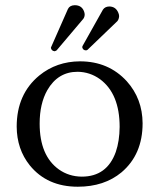

<svg xmlns="http://www.w3.org/2000/svg" viewBox="-20 -705 610 735"><path d="M436 -643.1Q435.1 -630.9 429.2 -624L314.9 -514.2Q312 -512.2 309.1 -512.2Q298.8 -512.2 295.4 -522Q294.9 -523.9 294.9 -524.9Q295.4 -527.8 295.9 -528.8L374 -668Q381.8 -679.7 397.9 -680.2Q423.3 -680.2 433.1 -655.8Q436 -648.9 436 -643.1ZM304.2 -648.9Q303.7 -639.2 298.8 -632.8L196.8 -512.2Q192.9 -509.8 189 -508.8Q176.8 -510.3 174.8 -522Q175.3 -524.4 175.8 -524.9L240.2 -670.9Q247.1 -684.6 266.1 -685.1Q293 -685.1 301.8 -661.1Q304.2 -654.8 304.2 -648.9ZM276.9 -430.2Q201.7 -430.2 161.1 -359.9Q131.8 -308.1 131.8 -231.9Q131.8 -108.9 205.6 -56.2Q243.7 -29.3 293 -28.8Q389.6 -28.8 423.3 -123.5Q437.5 -165 438 -219.2Q438 -346.2 362.8 -401.9Q324.2 -429.7 276.9 -430.2ZM525.9 -232.9Q525.9 -113.8 445.3 -45.4Q378.9 9.8 277.8 9.8Q160.6 9.8 94.2 -71.8Q44.4 -133.8 43.9 -220.2Q43.9 -344.7 130.4 -416Q196.3 -469.7 286.1 -470.2Q395.5 -470.2 465.3 -394Q525.4 -327.1 525.9 -232.9Z"/></svg>

Font: Linux Biolinum Capitals O
Style: Small Caps
Weight: 400
Designer: Philipp H. Poll
Foundry: Philipp H. Poll
Version: Version 1.0.4